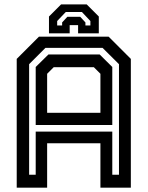

<svg xmlns="http://www.w3.org/2000/svg" viewBox="-20 -870 684 890"><path d="M57.5 0V-597L160.5 -700H483.5L586.5 -597V0H445.5V-206H198.5V0ZM115 -60H145.5V-260H500.5V-60H531.5V-572.5L455.5 -648H190.5L115 -572.5ZM198.5 -347H445.5V-528L415 -558.5H229L198.5 -528ZM145.5 -290.5V-559.5L204.5 -617.5H442L500.5 -559.5V-290.5ZM382 -849.5 438 -793.5V-715.5H342V-753.5H303V-715.5H207V-793.5L263 -849.5ZM359.5 -814.5H285L245 -772.5V-752H268V-766L292 -792H352L376 -766V-752H399V-772.5Z"/></svg>

Font: Tourney Thin SemiBold
Style: Regular
Weight: 600
Version: Version 1.015